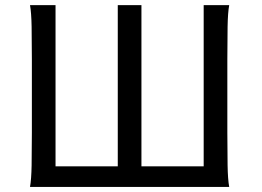

<svg xmlns="http://www.w3.org/2000/svg" viewBox="-20 -733 1029 753"><path d="M97.7 0Q103 -29.3 104 -84.7Q105 -140.1 105 -212.4V-500.5Q105 -572.8 104 -628.2Q103 -683.6 97.7 -712.9H197.8V-80.6H441.9V-712.9H534.7V-80.6H778.8V-712.9H878.9Q873.5 -683.6 872.6 -628.2Q871.6 -572.8 871.6 -500.5V-212.4Q871.6 -140.1 872.6 -84.7Q873.5 -29.3 878.9 0Z"/></svg>

Font: Andika Compact
Style: Regular
Weight: 400
Designer: Victor Gaultney, Annie Olsen, Julie Remington, Don Collingsworth, Eric Hays, Becca Hirsbrunner
Foundry: SIL International
Version: Version 5.000 ; LnSpcTght